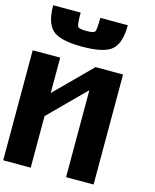

<svg xmlns="http://www.w3.org/2000/svg" viewBox="-172 -1362 1188 1475"><g transform="rotate(15 422.0 -625.0)"><path d="M500 -875H718.8V0H500V-691.4L218.8 -410.2V0H0V-875H218.8V-593.8ZM62.5 -1250H281.2Q281.2 -1156.2 291 -1140.6Q300.8 -1125 359.4 -1125Q418 -1125 427.7 -1140.6Q437.5 -1156.2 437.5 -1250H656.2Q656.2 -1109.4 595.7 -1054.7Q535.2 -1000 359.4 -1000Q183.6 -1000 123 -1054.7Q62.5 -1109.4 62.5 -1250Z"/></g></svg>

Font: CraftyPE
Style: Regular
Weight: 400
Designer: Erek Butcher
Foundry: Haunted Coop
Version: Version 0.018;April 4, 2024;FontCreator 15.0.0.2962 64-bit